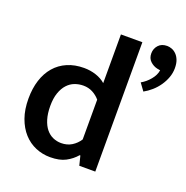

<svg xmlns="http://www.w3.org/2000/svg" viewBox="-133 -860 962 993"><g transform="rotate(20 348.5 -364.0)"><path d="M375 -712H493V0H405L392 -52H388Q365 -25 332 -7.5Q299 10 247 10Q205 10 167 -6Q129 -22 100.5 -53.5Q72 -85 55.5 -131Q39 -177 39 -237Q39 -293 53.5 -338.5Q68 -384 96 -416.5Q124 -449 164.5 -466.5Q205 -484 256 -484Q291 -484 322.5 -473.5Q354 -463 375 -444ZM375 -353Q358 -373 335 -385Q312 -397 284 -397Q259 -397 236.5 -388.5Q214 -380 196.5 -361Q179 -342 168.5 -312Q158 -282 158 -240Q158 -198 167.5 -167Q177 -136 193 -116.5Q209 -97 230.5 -87.5Q252 -78 276 -78Q309 -78 334 -93.5Q359 -109 375 -134ZM612 -610Q590 -615 573 -631Q556 -647 556 -674Q556 -700 573 -719Q590 -738 621 -738Q633 -738 646.5 -733Q660 -728 671.5 -716.5Q683 -705 690 -687Q697 -669 697 -643Q697 -617 688 -592Q679 -567 663.5 -544.5Q648 -522 627.5 -504Q607 -486 585 -474L556 -514Q583 -529 604 -554.5Q625 -580 629 -607Z"/></g></svg>

Font: Mukta Malar SemiBold
Style: Regular
Weight: 600
Designer: Aadarsh Rajan, Girish Dalvi, Yashodeep Gholap
Foundry: Ek Type
Version: Version 2.538;PS 1.000;hotconv 16.6.51;makeotf.lib2.5.65220;